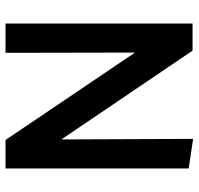

<svg xmlns="http://www.w3.org/2000/svg" viewBox="-32 -686 718 694"><g transform="rotate(90 327.0 -339.0)"><path d="M170 -468 486 0H589V-662L482 -678L484 -202L163 -676H65V0H171Z"/></g></svg>

Font: All Genders v4
Style: Regular
Weight: 400
Designer: Rassam Alawdi
Foundry: Rassam Art
Version: Version 3.100;FEAKit 1.0